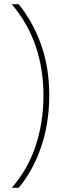

<svg xmlns="http://www.w3.org/2000/svg" viewBox="-20 -734 295 912"><path d="M213.9 -282.2Q213.9 -148.9 175.3 -35.9Q136.7 77.1 68.8 158.2H35.6Q112.8 69.8 149.7 -42.5Q186.5 -154.8 186.5 -280.8Q186.5 -405.8 149.2 -515.4Q111.8 -625 35.6 -713.9H68.8Q136.7 -629.9 175.3 -521.5Q213.9 -413.1 213.9 -282.2Z"/></svg>

Font: Nokora Thin
Style: Regular
Weight: 100
Designer: Danh Hong
Version: Version 8.000; ttfautohint (v1.8.3)